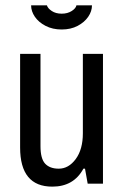

<svg xmlns="http://www.w3.org/2000/svg" viewBox="-20 -685 459 716"><path d="M210 -575Q176 -575 150 -588.5Q124 -602 110 -622.5Q96 -643 96 -665H155Q158 -654 173 -644Q188 -634 210 -634Q232 -634 247.5 -644Q263 -654 265 -665H323Q323 -643 309 -622.5Q295 -602 269.5 -588.5Q244 -575 210 -575ZM297 -56H291Q255 11 175 11Q55 11 55 -135V-484H131V-140Q131 -93 148.5 -74.5Q166 -56 199 -56Q236 -56 262.5 -92Q289 -128 289 -188V-484H364V0H307Z"/></svg>

Font: Pragati Narrow
Style: Regular
Weight: 400
Designer: Hector Gatti, Marcela Romero, Pablo Cosgaya and Nicolas Silva
Foundry: Omnibus-Type
Version: Version 1.010; ttfautohint (v1.3)